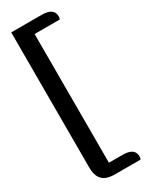

<svg xmlns="http://www.w3.org/2000/svg" viewBox="-289 -1030 1006 1274"><g transform="rotate(-30 214.5 -393.0)"><path d="M183 100H287Q380 100 380 164Q380 179 375 187H177Q92 187 67 132Q54 104 54 60V-973H287Q380 -973 380 -908Q380 -893 375 -886H183Z"/></g></svg>

Font: Laila SemiBold
Style: Regular
Weight: 600
Designer: Hitesh Malaviya
Foundry: Indian Type Foundry
Version: Version 1.302;PS 1.0;hotconv 1.0.78;makeotf.lib2.5.61930; tt